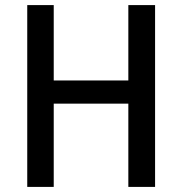

<svg xmlns="http://www.w3.org/2000/svg" viewBox="-20 -734 715 754"><path d="M589 0H484V-327H191V0H87V-714H191V-418H484V-714H589Z"/></svg>

Font: Noto Sans Telugu SemiCondensed Medium
Style: Regular
Weight: 500
Width: 4
Designer: Jelle Bosma - Monotype Design Team
Foundry: Monotype Imaging Inc.
Version: Version 2.005; ttfautohint (v1.8.4.7-5d5b)